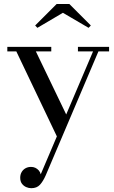

<svg xmlns="http://www.w3.org/2000/svg" viewBox="-20 -700 586 983"><path d="M163.5 -437 330 -91 281 19 63.5 -437H17.5V-460H242.5V-437ZM538.5 -460V-437H484L214 198Q200.5 228.5 184.5 246Q168.5 263.5 140 263.5Q127.5 263.5 114.5 258Q101.5 252.5 92.5 240.8Q83.5 229 83.5 210Q83.5 193.5 90.8 181Q98 168.5 110.5 161.5Q123 154.5 139 154.5Q151 154.5 161 159.2Q171 164 178.5 172.5Q186 181 188.5 192.5L456.5 -437H379V-460ZM171.5 -557.5 160 -569.5 270 -679.5H335L445 -569.5L433.5 -557.5L302 -634.5Z"/></svg>

Font: BodoniModa 10 Custom
Style: Regular
Weight: 400
Designer: Owen Earl
Foundry: indestructible type
Version: Version 2.005